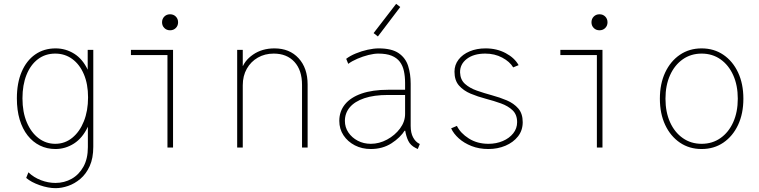

<svg xmlns="http://www.w3.org/2000/svg" viewBox="-20 -773 3978 1006"><path d="M271.5 212.9Q232.9 212.9 188 197.3Q143.1 181.6 117.2 159.2L128.9 129.9Q156.7 156.7 194.6 171.1Q232.4 185.5 270.5 185.5Q316.9 185.5 355.5 163.8Q394 142.1 417.2 100.3Q440.4 58.6 440.4 -2V-109.4H435.5L441.4 -137.7V-377L435.5 -407.2H439.5V-511.7H468.8V-3.9Q468.8 55.7 450 97.2Q431.2 138.7 401.1 164.1Q371.1 189.5 336.9 201.2Q302.7 212.9 271.5 212.9ZM270.5 7.8Q226.1 7.8 189 -10.5Q151.9 -28.8 124.8 -63.2Q97.7 -97.7 83 -146.7Q68.4 -195.8 68.4 -257.8Q68.4 -337.9 93.5 -396.7Q118.7 -455.6 164.3 -487.5Q210 -519.5 271.5 -519.5Q324.2 -519.5 368.9 -491.5Q413.6 -463.4 440.7 -405.5Q467.8 -347.7 467.8 -257.8Q467.8 -167.5 440.2 -108.6Q412.6 -49.8 367.7 -21Q322.8 7.8 270.5 7.8ZM269.5 -19.5Q319.8 -19.5 358.6 -51Q397.5 -82.5 419.4 -137.5Q441.4 -192.4 441.4 -262.7Q441.4 -332.5 419.4 -384Q397.5 -435.5 358.6 -463.9Q319.8 -492.2 269.5 -492.2Q217.3 -492.2 178.7 -462.9Q140.1 -433.6 118.9 -380.9Q97.7 -328.1 97.7 -257.8Q97.7 -185.5 120.4 -132.1Q143.1 -78.6 181.9 -49.1Q220.7 -19.5 269.5 -19.5Z M857.4 0V-511.7H886.7V0ZM666 -484.4V-511.7H886.7V-484.4ZM871.1 -614.3Q853 -614.3 841.1 -626.2Q829.1 -638.2 829.1 -656.2Q829.1 -674.3 841.1 -686.3Q853 -698.2 871.1 -698.2Q889.2 -698.2 901.1 -686.3Q913.1 -674.3 913.1 -656.2Q913.1 -638.2 901.1 -626.2Q889.2 -614.3 871.1 -614.3Z M1222.7 0V-511.7H1252V-427.7H1266.6L1245.1 -406.2Q1258.3 -454.1 1305.7 -486.8Q1353 -519.5 1418 -519.5Q1497.1 -519.5 1544.4 -468Q1591.8 -416.5 1591.8 -330.1V0H1562.5V-328.1Q1562.5 -405.3 1522.7 -448.7Q1482.9 -492.2 1414.1 -492.2Q1367.7 -492.2 1331.1 -471.2Q1294.4 -450.2 1273.2 -412.8Q1252 -375.5 1252 -326.2V0Z M1922.9 7.8Q1876.5 7.8 1839.1 -11.5Q1801.8 -30.8 1779.8 -64Q1757.8 -97.2 1757.8 -139.6Q1757.8 -189.5 1787.4 -226.1Q1816.9 -262.7 1874.3 -282.7Q1931.6 -302.7 2014.6 -302.7H2114.3V-275.4H2013.7Q1939 -275.4 1888.7 -258.3Q1838.4 -241.2 1812.7 -210.7Q1787.1 -180.2 1787.1 -139.6Q1787.1 -106 1805.4 -78.9Q1823.7 -51.8 1854.5 -35.6Q1885.3 -19.5 1922.9 -19.5Q1966.8 -19.5 2008.1 -41.7Q2049.3 -64 2075.9 -99.6Q2102.5 -135.3 2102.5 -175.8V-269.5V-274.4V-337.9Q2102.5 -372.1 2096.4 -400.4Q2090.3 -428.7 2075 -449.2Q2059.6 -469.7 2032.2 -481Q2004.9 -492.2 1961.9 -492.2Q1939.9 -492.2 1910.6 -484.9Q1881.3 -477.5 1852.8 -465.3Q1824.2 -453.1 1804.7 -438.5L1793.9 -464.8Q1814 -480.5 1844.2 -492.9Q1874.5 -505.4 1906.5 -512.5Q1938.5 -519.5 1963.9 -519.5Q2032.2 -519.5 2068.6 -494.6Q2105 -469.7 2118.4 -427.7Q2131.8 -385.7 2131.8 -334V-113.3Q2131.8 -76.7 2144.3 -53.5Q2156.7 -30.3 2175.8 -20.5L2179.7 -18.6L2168.9 7.8L2157.2 2Q2130.9 -11.2 2119.4 -34.7Q2107.9 -58.1 2102.5 -91.8L2106.4 -87.9H2094.7L2102.5 -91.8Q2077.6 -51.8 2031 -22Q1984.4 7.8 1922.9 7.8ZM1960 -582 1937.5 -599.6 2055.7 -752.9 2077.1 -736.3Z M2539.1 7.8Q2490.2 7.8 2450.7 -7.8Q2411.1 -23.4 2383.8 -48.1Q2356.4 -72.8 2343.8 -100.6L2374 -113.3Q2392.6 -75.2 2436.5 -47.4Q2480.5 -19.5 2539.1 -19.5Q2580.6 -19.5 2614.7 -34.2Q2648.9 -48.8 2669.2 -74.5Q2689.5 -100.1 2689.5 -132.8Q2689.5 -172.4 2665.8 -195.1Q2642.1 -217.8 2604.7 -231.2Q2567.4 -244.6 2525.4 -255.6Q2483.4 -266.6 2446 -282.2Q2408.7 -297.9 2385 -324.7Q2361.3 -351.6 2361.3 -397.5Q2361.3 -433.1 2382.6 -460.7Q2403.8 -488.3 2440.7 -503.9Q2477.5 -519.5 2524.4 -519.5Q2583 -519.5 2629.6 -494.6Q2676.3 -469.7 2697.3 -431.6L2668.9 -419.9Q2650.9 -450.2 2611.3 -471.2Q2571.8 -492.2 2522.5 -492.2Q2461.9 -492.2 2425.5 -464.1Q2389.2 -436 2390.6 -392.6Q2392.1 -355 2416.5 -333.3Q2440.9 -311.5 2478.3 -298.3Q2515.6 -285.2 2557.1 -273.9Q2598.6 -262.7 2635.5 -247.1Q2672.4 -231.4 2695.6 -204.6Q2718.8 -177.7 2718.8 -132.8Q2718.8 -89.8 2694.1 -58.3Q2669.4 -26.9 2628.4 -9.5Q2587.4 7.8 2539.1 7.8Z M3107.4 0V-511.7H3136.7V0ZM2916 -484.4V-511.7H3136.7V-484.4ZM3121.1 -614.3Q3103 -614.3 3091.1 -626.2Q3079.1 -638.2 3079.1 -656.2Q3079.1 -674.3 3091.1 -686.3Q3103 -698.2 3121.1 -698.2Q3139.2 -698.2 3151.1 -686.3Q3163.1 -674.3 3163.1 -656.2Q3163.1 -638.2 3151.1 -626.2Q3139.2 -614.3 3121.1 -614.3Z M3656.2 7.8Q3591.8 7.8 3542.5 -25.6Q3493.2 -59.1 3465.3 -118.4Q3437.5 -177.7 3437.5 -255.9Q3437.5 -334 3465.3 -393.3Q3493.2 -452.6 3542.5 -486.1Q3591.8 -519.5 3656.2 -519.5Q3720.7 -519.5 3770 -486.1Q3819.3 -452.6 3847.2 -393.3Q3875 -334 3875 -255.9Q3875 -177.7 3847.2 -118.4Q3819.3 -59.1 3770 -25.6Q3720.7 7.8 3656.2 7.8ZM3656.2 -19.5Q3712.4 -19.5 3755.1 -49.6Q3797.9 -79.6 3821.8 -132.8Q3845.7 -186 3845.7 -255.9Q3845.7 -325.7 3821.8 -378.9Q3797.9 -432.1 3755.1 -462.2Q3712.4 -492.2 3656.2 -492.2Q3600.1 -492.2 3557.4 -462.2Q3514.6 -432.1 3490.7 -378.9Q3466.8 -325.7 3466.8 -255.9Q3466.8 -186 3490.7 -132.8Q3514.6 -79.6 3557.4 -49.6Q3600.1 -19.5 3656.2 -19.5Z"/></svg>

Font: Reddit Mono ExtraLight
Style: Regular
Weight: 250
Monospace: yes
Designer: Stephen Hutchings
Foundry: Reddit
Version: Version 1.014